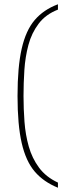

<svg xmlns="http://www.w3.org/2000/svg" viewBox="-20 -764 381 898"><path d="M251 114Q184 87 142.5 38.5Q101 -10 81.5 -95Q62 -180 62 -315Q62 -451 81.5 -536.5Q101 -622 142.5 -670.5Q184 -719 251 -744V-719Q194 -697 161 -653.5Q128 -610 113 -554Q98 -498 94 -436.5Q90 -375 90 -315Q90 -255 94.5 -194.5Q99 -134 114.5 -79Q130 -24 162.5 20Q195 64 251 90Z"/></svg>

Font: Noto Serif Devanagari Thin
Style: Regular
Weight: 100
Designer: Universal Thirst, Indian Type Foundry and the Monotype Design Team
Foundry: Monotype Imaging Inc.
Version: Version 2.004; ttfautohint (v1.8.4.7-5d5b)